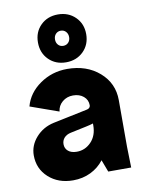

<svg xmlns="http://www.w3.org/2000/svg" viewBox="-88 -836 687 909"><g transform="rotate(-10 256.0 -381.0)"><path d="M189.9 12.2Q118.7 12.2 72.3 -29.8Q25.9 -71.8 25.9 -136.2Q25.9 -184.1 59.8 -222.4Q93.8 -260.7 146 -272L310.1 -306.2Q318.8 -307.6 323.5 -312.7Q328.1 -317.9 328.1 -324.2Q328.1 -350.6 308.3 -367.2Q288.6 -383.8 257.8 -383.8Q228 -383.8 206.5 -365.7Q185.1 -347.7 182.1 -319.8L45.9 -368.2Q63 -431.2 121.1 -471.7Q179.2 -512.2 252 -512.2Q345.7 -512.2 406.7 -459Q467.8 -405.8 467.8 -324.2V-100.1L470.2 0H359.9L337.9 -58.1Q313 -25.4 274.7 -6.6Q236.3 12.2 189.9 12.2ZM370.1 -659.2Q370.1 -608.9 337.2 -576.4Q304.2 -543.9 253.9 -543.9Q203.6 -543.9 170.9 -576.4Q138.2 -608.9 138.2 -659.2Q138.2 -709.5 170.9 -741.7Q203.6 -773.9 253.9 -773.9Q304.2 -773.9 337.2 -741.5Q370.1 -709 370.1 -659.2ZM173.8 -164.1Q173.8 -143.6 188.7 -130.9Q203.6 -118.2 230 -118.2Q270.5 -118.2 299.3 -148.4Q328.1 -178.7 328.1 -228V-236.8Q314.9 -232.4 293.9 -228L217.8 -211.9Q196.8 -207.5 185.3 -194.8Q173.8 -182.1 173.8 -164.1ZM220.2 -659.2Q220.2 -643.6 229.5 -633.3Q238.8 -623 253.9 -623Q269 -623 278.6 -633.3Q288.1 -643.6 288.1 -659.2Q288.1 -674.8 278.6 -685.3Q269 -695.8 253.9 -695.8Q239.3 -695.8 229.7 -685.5Q220.2 -675.3 220.2 -659.2Z"/></g></svg>

Font: Apfel Grotezk
Style: Bold
Weight: 700
Designer: Luigi Gorlero
Foundry: Collletttivo
Version: Version 2.000;FEAKit 1.0